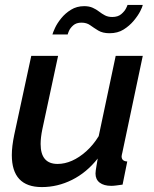

<svg xmlns="http://www.w3.org/2000/svg" viewBox="-20 -750 626 780"><path d="M150 10Q28 10 28 -120Q28 -138 30.5 -158.5Q33 -179 38 -203L107 -523H216L152 -225Q145 -191 145 -165Q145 -84 214 -84Q243 -84 272.5 -97Q302 -110 330.5 -135.5Q359 -161 381 -197L450 -523H560L477 -130Q476 -125 475 -121.5Q474 -118 474 -115Q474 -95 497 -94L478 0Q463 2 452 3.5Q441 5 432 5Q402 5 385 -8Q368 -21 368 -45Q368 -50 369 -57.5Q370 -65 372 -76.5Q374 -88 377 -106Q332 -49 273 -19.5Q214 10 150 10ZM425 -615Q397 -615 379 -626Q361 -637 346.5 -647.5Q332 -658 311 -658Q290 -658 277.5 -647Q265 -636 260 -624Q255 -612 255 -610H193Q195 -618 203.5 -636.5Q212 -655 228.5 -675.5Q245 -696 268.5 -710.5Q292 -725 322 -725Q342 -725 356.5 -718.5Q371 -712 382.5 -703Q394 -694 406.5 -687.5Q419 -681 436 -681Q459 -681 472.5 -692.5Q486 -704 492 -716Q498 -728 498 -730H560Q559 -723 550 -705Q541 -687 523.5 -666Q506 -645 482 -630Q458 -615 425 -615Z"/></svg>

Font: Raleway Thin SemiBold
Style: Italic
Weight: 600
Italic angle: -12°
Version: Version 4.026